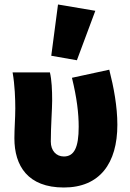

<svg xmlns="http://www.w3.org/2000/svg" viewBox="-20 -822 580 854"><path d="M264 12C424 12 502 -96 502 -267C502 -348 486 -434 466 -512L300 -476C322 -386 330 -318 330 -258C330 -166 310 -126 264 -126C230 -126 206 -152 206 -192C206 -260 212 -338 212 -374C212 -422 210 -466 202 -500H36C46 -444 48 -380 48 -340C48 -296 44 -251 44 -207C44 -84 104 12 264 12ZM208 -574 322 -554 404 -774 238 -802Z"/></svg>

Font: Giro Sans Black
Style: Regular
Weight: 900
Designer: Paul D. Hunt
Foundry: Adobe Systems Incorporated
Version: Version 1.000;PS 1.0;hotconv 1.0.88;makeotf.lib2.5.647800